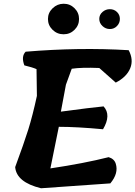

<svg xmlns="http://www.w3.org/2000/svg" viewBox="-20 -1005 723 1025"><path d="M261 -961Q286 -985 320 -985Q354 -985 378 -961Q402 -937 402 -903.5Q402 -870 378 -846Q354 -822 319.5 -822Q285 -822 260.5 -846Q236 -870 236 -903.5Q236 -937 261 -961ZM620 -904Q620 -882 604.5 -866Q589 -850 566.5 -850Q544 -850 527 -866Q510 -882 510 -904Q510 -926 527 -941Q544 -956 566.5 -956Q589 -956 604.5 -941Q620 -926 620 -904ZM598 -564 510 -642Q416 -646 363 -638L332 -553L305 -409Q468 -431 533 -437Q575 -391 530 -315Q391 -328 294 -328L249 -106Q430 -133 560 -166Q590 -157 598 -131Q614 -80 569 -26L199 0Q68 -32 61 -113Q108 -240 131 -313.5Q154 -387 177 -493L175 -636Q152 -646 110 -656Q92 -704 117 -729Q403 -753 667 -737Q694 -686 675 -640Q656 -594 598 -564Z"/></svg>

Font: Tillana
Style: Bold
Weight: 700
Designer: Lipi Raval (Devanagari, Latin), Jonny Pinhorn (Latin)
Foundry: Indian Type Foundry
Version: Version 2.002;PS 1.0;hotconv 1.0.79;makeotf.lib2.5.61930; tt